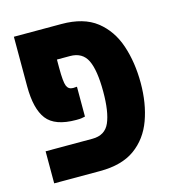

<svg xmlns="http://www.w3.org/2000/svg" viewBox="-94 -684 692 764"><g transform="rotate(-15 252.0 -302.5)"><path d="M36 0V-132H229Q281 -132 300 -175.5Q319 -219 319 -302Q319 -390 299 -431.5Q279 -473 228 -473H174V-438Q174 -381 181 -364Q188 -347 207 -347Q216 -347 223 -348V-225Q213 -223 207.5 -222Q202 -221 186 -221Q99 -221 65.5 -264.5Q32 -308 32 -401V-605H228Q319 -605 372 -563.5Q425 -522 448.5 -452Q472 -382 472 -297Q472 -213 447.5 -145.5Q423 -78 369 -39Q315 0 225 0Z"/></g></svg>

Font: Noto Sans Hebrew ExtraCondensed ExtraBold
Style: Regular
Weight: 800
Width: 2
Designer: Monotype Design Team
Foundry: Monotype Imaging Inc.
Version: Version 2.004; ttfautohint (v1.8.4.7-5d5b)